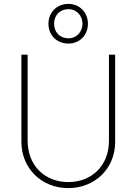

<svg xmlns="http://www.w3.org/2000/svg" viewBox="-20 -957 702 987"><path d="M331 10C468 10 572 -91 572 -227V-676H540V-233C540 -104 450 -21 331 -21C212 -21 122 -104 122 -234V-676H90V-228C90 -92 193 10 331 10ZM229 -835C229 -777 271 -733 332 -733C390 -733 432 -777 432 -835C432 -892 390 -937 332 -937C271 -937 229 -892 229 -835ZM258 -835C258 -878 287 -910 333 -910C372 -910 404 -878 404 -835C404 -792 372 -760 333 -760C287 -760 258 -792 258 -835Z"/></svg>

Font: MV Cash Thin
Style: Regular
Weight: 100
Designer: Rodrigo Fuenzalida
Foundry: fragTYPE
Version: Version 1.100;Glyphs 3.1.2 (3151)